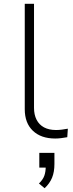

<svg xmlns="http://www.w3.org/2000/svg" viewBox="-20 -725 385 1016"><path d="M272 8Q197 8 154 -33Q111 -74 111 -147V-705H160V-154Q160 -118 173.5 -91.5Q187 -65 213 -51Q239 -37 277 -37Q291 -37 307 -39Q323 -41 339 -44L336 1Q319 4 303.5 6Q288 8 272 8ZM216 271 186 246Q207 226 214.5 205Q222 184 222 155L234 162H188V84H268V143Q268 185 255.5 215.5Q243 246 216 271Z"/></svg>

Font: Nunito Sans 10pt Expanded ExtraLight
Style: Regular
Weight: 250
Width: 7
Designer: Vernon Adams
Foundry: Vernon Adams
Version: Version 3.101;gftools[0.9.27]